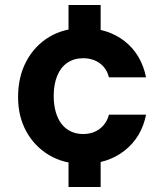

<svg xmlns="http://www.w3.org/2000/svg" viewBox="-20 -641 654 765"><path d="M253 104V-70H381V104ZM253 -447V-621H381V-447ZM312 12Q235 12 176.5 -22.5Q118 -57 85 -117Q52 -177 52 -254Q52 -335 85 -397Q118 -459 176.5 -494Q235 -529 312 -529Q410 -529 476.5 -477Q543 -425 562 -333H414Q405 -369 377.5 -389Q350 -409 311 -409Q275 -409 248.5 -391Q222 -373 208 -339Q194 -305 194 -259Q194 -224 202 -195.5Q210 -167 225 -147.5Q240 -128 262 -117.5Q284 -107 311 -107Q337 -107 357.5 -116Q378 -125 393 -142.5Q408 -160 414 -184H562Q544 -94 476.5 -41Q409 12 312 12Z"/></svg>

Font: DM Sans 11pt ExtraBold
Style: Regular
Weight: 800
Version: Version 4.004;gftools[0.9.30]